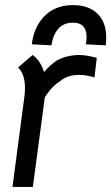

<svg xmlns="http://www.w3.org/2000/svg" viewBox="-20 -733 437 754"><path d="M360 -506 351 -429Q317 -439 292 -439Q244 -439 216 -414Q184 -395 156 -351L109 1H29L76 -355Q78 -367 78 -389Q78 -442 51 -468L108 -517Q122 -508 134.5 -489.5Q147 -471 153 -450Q175 -476 202 -495Q243 -517 292 -517Q318 -517 360 -506ZM397 -587Q397 -566 395 -555L317 -559Q320 -574 320 -587Q320 -644 267 -644Q230 -644 209 -620Q188 -596 182 -555L105 -559Q113 -628 155.5 -670.5Q198 -713 267 -713Q328 -713 362.5 -679.5Q397 -646 397 -587Z"/></svg>

Font: Bellota Text
Style: Bold Italic
Weight: 700
Italic angle: -7.5°
Designer: Kemie Guaida
Foundry: Kemie Guaida
Version: Version 4.001